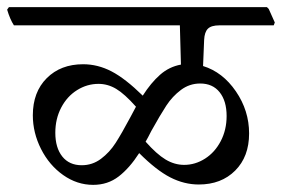

<svg xmlns="http://www.w3.org/2000/svg" viewBox="-40 -596 790 538"><path d="M532 -484 529 -411Q584 -394 621 -340Q658 -286 658 -222Q658 -157 619 -118Q580 -79 517 -79Q476 -79 437 -99Q398 -119 350 -167Q323 -125 292.5 -101.5Q262 -78 221 -78Q176 -78 137 -105.5Q98 -133 75 -178.5Q52 -224 52 -273Q52 -338 91 -377Q130 -416 193 -416Q234 -416 272.5 -396Q311 -376 360 -328Q383 -364 408.5 -386.5Q434 -409 467 -415L464 -525H-1Q-12 -542 -20 -569L-15 -576H708L713 -571L730 -533L727 -525H575Q552 -525 542.5 -515.5Q533 -506 532 -484ZM521 -362Q491 -362 467 -344Q443 -326 426 -300Q409 -274 384 -229Q374 -209 368 -199Q399 -164 424 -149Q449 -134 476 -134Q507 -134 534.5 -151.5Q562 -169 578.5 -200.5Q595 -232 595 -271Q595 -313 575.5 -337.5Q556 -362 521 -362ZM325 -267 341 -297Q309 -333 285.5 -347Q262 -361 236 -361Q204 -361 176 -343.5Q148 -326 131.5 -294.5Q115 -263 115 -224Q115 -182 134.5 -157.5Q154 -133 189 -133Q219 -133 243 -151Q267 -169 284 -195.5Q301 -222 325 -267Z"/></svg>

Font: Sahitya
Style: Regular
Weight: 400
Designer: Juan Pablo del Peral
Foundry: Juan Pablo del Peral (http://www.huertatipografica.com)
Version: Version 1.001;PS 001.000;hotconv 1.0.70;makeotf.lib2.5.58329